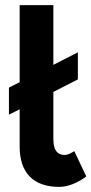

<svg xmlns="http://www.w3.org/2000/svg" viewBox="-20 -720 358 752"><path d="M212 12C248 12 286 -5 318 -29L271 -128C255 -118 243 -113 233 -113C204 -113 189 -133 189 -175V-360L285 -409V-515L189 -466V-700H57V-398L15 -377V-271L57 -292V-146C57 -44 110 12 212 12Z"/></svg>

Font: HB Figtree Prototype
Style: Bold
Weight: 700
Designer: Alfredo Marco Pradil
Foundry: Hanken Design Co.®
Version: Version 1.002;Glyphs 3.2 (3228)